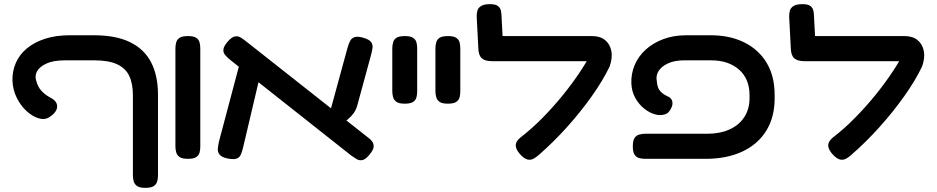

<svg xmlns="http://www.w3.org/2000/svg" viewBox="-20 -757 4517 926"><path d="M681 149Q654 149 641.5 140.5Q629 132 625 118Q621 104 621 89V-297Q621 -353 603.5 -390.5Q586 -428 545 -447Q504 -466 435 -466H294Q238 -466 205 -451Q172 -436 159.5 -414.5Q147 -393 154 -370Q158 -353 166.5 -337.5Q175 -322 191 -308Q207 -294 235 -279Q252 -267 255 -251Q258 -235 247.5 -219Q237 -203 213 -189Q193 -178 164.5 -187Q136 -196 108 -221.5Q80 -247 61 -285Q42 -323 40 -368Q39 -414 56.5 -454Q74 -494 109.5 -523.5Q145 -553 197 -570Q249 -587 317 -587H432Q539 -587 607.5 -553.5Q676 -520 709 -456Q742 -392 742 -300V90Q742 105 738 118.5Q734 132 721.5 140.5Q709 149 681 149Z M886 9Q859 9 846.5 0.5Q834 -8 830 -22Q826 -36 826 -51V-524Q826 -539 830 -553Q834 -567 846.5 -575Q859 -583 887 -583Q914 -583 926.5 -574.5Q939 -566 942.5 -552.5Q946 -539 946 -523V-50Q946 -35 942.5 -21.5Q939 -8 926.5 0.5Q914 9 886 9Z M1761 -10Q1743 12 1728 15Q1713 18 1700.5 10.5Q1688 3 1675 -6L1093 -466Q1077 -479 1066.5 -491Q1056 -503 1057.5 -518.5Q1059 -534 1078 -556Q1098 -579 1113.5 -581.5Q1129 -584 1143.5 -574.5Q1158 -565 1174 -552L1756 -93Q1769 -84 1776.5 -72Q1784 -60 1781.5 -45.5Q1779 -31 1761 -10ZM1076 7Q1049 1 1039 -11.5Q1029 -24 1030.5 -40Q1032 -56 1036 -74L1136 -451L1236 -400L1152 -44Q1147 -23 1140.5 -9.5Q1134 4 1119.5 8.5Q1105 13 1076 7ZM1617 -148 1568 -204 1656 -526Q1661 -544 1668 -558.5Q1675 -573 1690.5 -578Q1706 -583 1735 -574Q1762 -566 1770.5 -553Q1779 -540 1776.5 -524.5Q1774 -509 1769 -490L1703 -248Q1697 -227 1686 -211.5Q1675 -196 1658 -182Q1641 -168 1617 -148Z M1932 -257Q1905 -257 1892.5 -265.5Q1880 -274 1876 -288Q1872 -302 1872 -317V-524Q1872 -539 1876 -553Q1880 -567 1892.5 -575Q1905 -583 1933 -583Q1960 -583 1972.5 -574.5Q1985 -566 1988.5 -552.5Q1992 -539 1992 -523V-316Q1992 -301 1988.5 -287.5Q1985 -274 1972.5 -265.5Q1960 -257 1932 -257Z M2140 -257Q2113 -257 2100.5 -265.5Q2088 -274 2084 -288Q2080 -302 2080 -317V-524Q2080 -539 2084 -553Q2088 -567 2100.5 -575Q2113 -583 2141 -583Q2168 -583 2180.5 -574.5Q2193 -566 2196.5 -552.5Q2200 -539 2200 -523V-316Q2200 -301 2196.5 -287.5Q2193 -274 2180.5 -265.5Q2168 -257 2140 -257Z M2495 -6Q2469 -32 2467.5 -53Q2466 -74 2489 -93Q2545 -136 2597.5 -189.5Q2650 -243 2696.5 -300.5Q2743 -358 2780.5 -415Q2818 -472 2843 -523L2920 -436Q2888 -369 2834.5 -293.5Q2781 -218 2715.5 -145Q2650 -72 2580 -11Q2568 0 2555 7.5Q2542 15 2527.5 13Q2513 11 2495 -6ZM2920 -436 2839 -462H2353Q2319 -462 2303.5 -476Q2288 -490 2287 -524L2279 -678Q2279 -694 2283 -707Q2287 -720 2301 -728.5Q2315 -737 2343 -737Q2370 -737 2381.5 -728Q2393 -719 2396 -705Q2399 -691 2399 -675L2404 -583H2835Q2875 -583 2898.5 -563.5Q2922 -544 2928.5 -511Q2935 -478 2920 -436Z M3092 9Q3077 9 3063 5.5Q3049 2 3040.5 -11Q3032 -24 3032 -51Q3032 -79 3040.5 -91.5Q3049 -104 3063 -108Q3077 -112 3093 -112H3392Q3452 -112 3498 -132.5Q3544 -153 3569.5 -192Q3595 -231 3595 -285V-297Q3595 -377 3544 -421.5Q3493 -466 3410 -466H3280Q3233 -466 3201 -451Q3169 -436 3155.5 -413Q3142 -390 3148 -364Q3150 -333 3164.5 -317Q3179 -301 3207 -289Q3220 -280 3222.5 -267Q3225 -254 3219.5 -240.5Q3214 -227 3205.5 -217.5Q3197 -208 3188 -206Q3166 -198 3139 -205.5Q3112 -213 3086.5 -233.5Q3061 -254 3044 -284.5Q3027 -315 3025 -353Q3023 -401 3041 -443.5Q3059 -486 3094.5 -518Q3130 -550 3179.5 -568.5Q3229 -587 3291 -587H3407Q3500 -587 3569.5 -552.5Q3639 -518 3677.5 -454Q3716 -390 3716 -300V-282Q3716 -191 3675 -125.5Q3634 -60 3559 -25.5Q3484 9 3384 9Z M4002 -6Q3976 -32 3974.5 -53Q3973 -74 3996 -93Q4052 -136 4104.5 -189.5Q4157 -243 4203.5 -300.5Q4250 -358 4287.5 -415Q4325 -472 4350 -523L4427 -436Q4395 -369 4341.5 -293.5Q4288 -218 4222.5 -145Q4157 -72 4087 -11Q4075 0 4062 7.5Q4049 15 4034.5 13Q4020 11 4002 -6ZM4427 -436 4346 -462H3860Q3826 -462 3810.5 -476Q3795 -490 3794 -524L3786 -678Q3786 -694 3790 -707Q3794 -720 3808 -728.5Q3822 -737 3850 -737Q3877 -737 3888.5 -728Q3900 -719 3903 -705Q3906 -691 3906 -675L3911 -583H4342Q4382 -583 4405.5 -563.5Q4429 -544 4435.5 -511Q4442 -478 4427 -436Z"/></svg>

Font: Fredoka Expanded Medium
Style: Regular
Weight: 500
Width: 7
Designer: Ben Nathan
Foundry: Milena B. Brandão, Ben Nathan
Version: Version 2.001